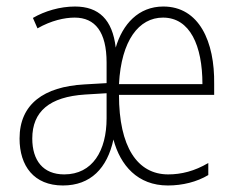

<svg xmlns="http://www.w3.org/2000/svg" viewBox="-20 -559 727 589"><path d="M481 -539C405 -539 356 -485 335 -413C325 -499 283 -539 210 -539C164 -539 117 -525 81 -504L95 -472C137 -496 178 -505 209 -505C272 -505 307 -461 307 -367V-304L238 -300C115 -293 40 -240 40 -134C40 -50 84 10 173 10C258 10 309 -43 328 -131C349 -52 402 10 495 10C540 10 584 -1 619 -22V-59C577 -34 536 -24 496 -24C401 -24 345 -109 345 -268H637V-301C639 -431 591 -539 481 -539ZM480 -505C563 -505 601 -419 601 -301H345C352 -435 406 -505 480 -505ZM241 -269 307 -273V-196C307 -97 264 -24 177 -24C112 -24 79 -67 79 -134C79 -217 132 -262 241 -269Z"/></svg>

Font: Noto Sans Gurmukhi UI Condensed ExtraLight
Style: Regular
Weight: 200
Width: 3
Designer: Jelle Bosma - Monotype Design Team
Foundry: Monotype Imaging Inc.
Version: Version 2.004